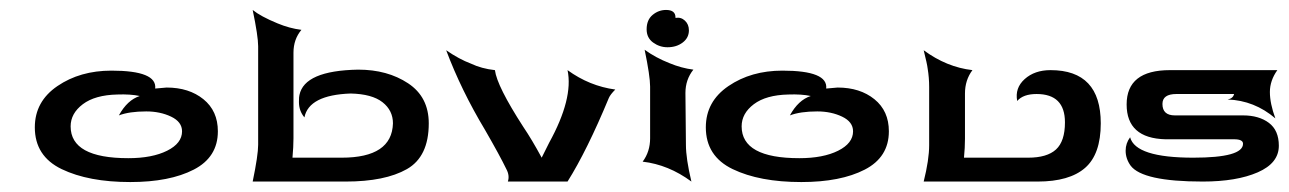

<svg xmlns="http://www.w3.org/2000/svg" viewBox="-20 -365 2591 386"><path d="M50 -109Q50 -161 95.5 -192Q141 -223 204 -223Q250 -223 272 -214Q294 -205 292 -187Q314 -189 315 -189Q360 -189 389 -165.5Q418 -142 418 -101Q418 -49 369.5 -24Q321 1 242 1Q158 1 104 -25Q50 -51 50 -109ZM219 -133Q236 -164 261 -172Q242 -176 216 -175Q171 -174 146.5 -155.5Q122 -137 122 -111Q122 -47 238 -47Q286 -47 316 -62Q346 -77 346 -101Q346 -120 324 -130.5Q302 -141 274 -141Q240 -141 219 -133Z M499 -272V-140V-74Q499 -53 488 0H675Q754 0 798 -25Q842 -50 842 -117Q842 -170 800.5 -197.5Q759 -225 700 -225Q592 -223 582 -174Q581 -171 581 -160Q581 -142 592 -129Q601 -174 685 -177Q728 -176 749 -159.5Q770 -143 770 -117Q768 -48 667 -48H568Q570 -70 570 -87V-259Q570 -286 586 -305Q562 -308 538 -318Q504 -332 488 -345Q499 -292 499 -272Z M877 -264Q907 -184 955 -104Q985 -52 998 -25Q1005 -12 1001 0H1121Q1160 -62 1204 -168Q1207 -175 1217 -185Q1165 -192 1121 -224Q1133 -167 1084 -78Q1084 -78 1069 -48Q1049 -85 1032 -110Q979 -192 975 -224Q948 -227 927 -237Q903 -246 877 -264Z M1287 -87V-191Q1287 -212 1276 -265Q1298 -249 1326 -238Q1350 -228 1374 -225Q1358 -205 1358 -178L1359 -74Q1359 -46 1370 0Q1324 -34 1272 -40Q1287 -60 1287 -87ZM1338 -329V-330Q1338 -345 1319 -345Q1304 -345 1292 -335Q1280 -325 1280 -306Q1280 -289 1293 -279.5Q1306 -270 1322 -270Q1340 -270 1352.5 -279.5Q1365 -289 1365 -304Q1365 -316 1357 -323.5Q1349 -331 1338 -329Z M1399 -109Q1399 -161 1444.5 -192Q1490 -223 1553 -223Q1599 -223 1621 -214Q1643 -205 1641 -187Q1663 -189 1664 -189Q1709 -189 1738 -165.5Q1767 -142 1767 -101Q1767 -49 1718.5 -24Q1670 1 1591 1Q1507 1 1453 -25Q1399 -51 1399 -109ZM1568 -133Q1585 -164 1610 -172Q1591 -176 1565 -175Q1520 -174 1495.5 -155.5Q1471 -137 1471 -111Q1471 -47 1587 -47Q1635 -47 1665 -62Q1695 -77 1695 -101Q1695 -120 1673 -130.5Q1651 -141 1623 -141Q1589 -141 1568 -133Z M1848 -190V-73Q1848 -44 1837 0H2066Q2130 0 2161.5 -27.5Q2193 -55 2193 -117Q2193 -224 2092 -224Q2060 -224 2040 -206Q2020 -188 2025 -162Q2037 -176 2064 -176Q2121 -176 2121 -119Q2121 -81 2103 -64.5Q2085 -48 2047 -48H1959H1918Q1920 -68 1920 -86V-177Q1920 -204 1935 -224Q1883 -230 1837 -264Q1844 -236 1845 -227Q1848 -209 1848 -190Z M2385 -176H2461Q2459 -167 2448 -165Q2502 -163 2544 -127Q2533 -157 2533 -180Q2533 -203 2548 -224H2332Q2245 -224 2245 -155Q2245 -87 2323 -85H2457H2461Q2479 -85 2479 -76Q2479 -48 2379 -48Q2263 -48 2252 -89Q2243 -77 2243 -62Q2243 -46 2253 -32Q2277 0 2398 0Q2466 0 2508.5 -18.5Q2551 -37 2551 -72Q2551 -103 2531 -118Q2511 -133 2479 -133H2342Q2317 -133 2317 -156Q2317 -176 2345 -176Z"/></svg>

Font: RIT Indira
Style: Bold
Weight: 700
Designer: Sudheer S
Version: 0.9